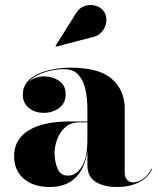

<svg xmlns="http://www.w3.org/2000/svg" viewBox="-20 -739 632 769"><path d="M345.5 -589 204 -552 202 -554.5 282 -682Q297.5 -708.5 320.5 -715.5Q343.5 -722.5 364.8 -715.5Q386 -708.5 396 -693.5Q408 -675.5 405.8 -653Q403.5 -630.5 388.2 -612Q373 -593.5 345.5 -589ZM258.5 -252.5H330V-304.5Q330 -340.5 323 -376.8Q316 -413 295.8 -437.5Q275.5 -462 235.5 -462Q212.5 -462 185 -456.5Q157.5 -451 132.8 -439Q108 -427 92.5 -408Q117.5 -433 156 -433Q191 -433 217 -414.8Q243 -396.5 243 -362Q243 -325.5 216.5 -306.2Q190 -287 156 -287Q119.5 -287 95.5 -306.8Q71.5 -326.5 71.5 -360Q71.5 -398.5 100 -422.2Q128.5 -446 172.2 -457Q216 -468 261.5 -468Q378 -468 428.8 -422.2Q479.5 -376.5 479.5 -304.5V-47.5Q479.5 -31.5 488 -20Q496.5 -8.5 516 -8.5Q530 -8.5 551 -21.2Q572 -34 586.5 -63.5L589 -62Q573.5 -27 536 -8.5Q498.5 10 448.5 10Q397.5 10 363.8 -10.2Q330 -30.5 330 -78V-134Q320.5 -65 282.5 -27.5Q244.5 10 179 10Q114 10 75.2 -23.2Q36.5 -56.5 36.5 -113.5Q36.5 -180.5 94.2 -216.5Q152 -252.5 258.5 -252.5ZM252.5 -35.5Q284.5 -35.5 307.2 -70.8Q330 -106 330 -180.5V-249H299.5Q263 -249 240.8 -228.8Q218.5 -208.5 208.5 -180Q198.5 -151.5 198.5 -127.5Q198.5 -92 210.5 -63.8Q222.5 -35.5 252.5 -35.5Z"/></svg>

Font: Bodoni* 48
Style: Bold
Weight: 700
Version: Version 2.2